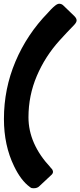

<svg xmlns="http://www.w3.org/2000/svg" viewBox="-20 -879 429 1025"><path d="M160 126Q153 126 149 125Q145 124 139 119Q92 85 55 8Q1 -103 1 -244Q1 -405 62.5 -550.5Q124 -696 236 -811Q242 -818 252.5 -829Q263 -840 275 -849.5Q287 -859 296 -859Q310 -859 320 -848L377 -793Q389 -781 389 -770Q389 -760 376 -746Q336 -705 298 -663Q221 -578 176.5 -473.5Q132 -369 132 -253Q132 -111 250 15V16L258 24Q263 33 263 38Q263 48 252 57L191 114Q180 126 160 126Z"/></svg>

Font: Bangerz
Style: Regular
Weight: 400
Designer: vernon adams
Foundry: Vernon Adams
Version: Version 2.10;February 7, 2025;FontCreator 13.0.0.2683 64-bit